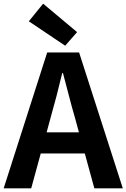

<svg xmlns="http://www.w3.org/2000/svg" viewBox="-24 -1026 689 1046"><path d="M396 -851 211 -1006 133 -910 331 -777ZM230 -305 252 -386C274 -463 296 -547 315 -628H319C341 -548 361 -463 384 -386L406 -305ZM490 0H645L407 -740H233L-4 0H146L198 -190H438Z"/></svg>

Font: Source Han Sans Old Style Bold
Style: Regular
Weight: 700
Designer: Ryoko NISHIZUKA (kana & ideographs); Paul D. Hunt (Latin, Greek & Cyrillic); Wenlong ZHANG (bopomofo); Sandoll Communica
Foundry: Adobe Systems Incorporated
Version: Version 1.004;PS 1.004;hotconv 1.0.81;makeotf.lib2.5.63406